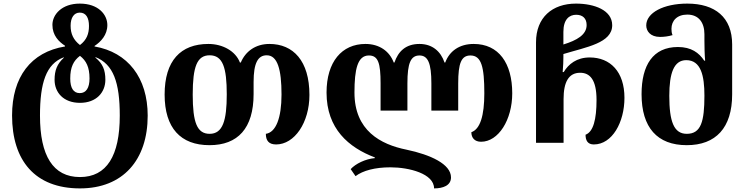

<svg xmlns="http://www.w3.org/2000/svg" viewBox="-20 -793 4164 1066"><path d="M424 253C663 253 800 95 800 -151C800 -361 690 -503 505 -535V-538C540 -561 576 -599 576 -654C576 -712 526 -773 423 -773C323 -773 271 -712 271 -655C271 -596 307 -561 341 -539V-535C151 -504 47 -365 47 -152C47 98 174 253 424 253ZM424 -543C388 -571 372 -605 372 -650C372 -695 391 -723 423 -723C457 -723 474 -695 474 -649C474 -605 461 -571 424 -543ZM423 -276C388 -276 370 -304 370 -357C370 -420 388 -456 424 -483C459 -456 477 -420 477 -357C477 -305 458 -276 423 -276ZM424 190C274 190 202 71 202 -151C202 -333 236 -438 334 -475V-472C297 -438 283 -402 283 -350C283 -280 332 -222 424 -222C515 -222 565 -280 565 -350C565 -405 550 -440 510 -473V-476C609 -437 645 -336 645 -151C645 71 573 190 424 190Z M1143 13C1300 13 1388 -80 1388 -271V-338C1388 -443 1412 -486 1461 -486C1521 -486 1543 -407 1543 -268C1543 -138 1512 -58 1456 -50C1456 -13 1472 9 1513 9C1615 9 1698 -112 1698 -266C1698 -455 1608 -549 1476 -549C1399 -549 1343 -508 1317 -446H1312C1288 -509 1217 -549 1137 -549C983 -549 894 -456 894 -268C894 -82 983 13 1143 13ZM1144 -50C1074 -50 1050 -113 1050 -268C1050 -423 1074 -486 1144 -486C1217 -486 1239 -418 1239 -269C1239 -124 1217 -50 1144 -50Z M2610 -549C2529 -549 2475 -508 2452 -446H2448C2427 -508 2380 -549 2309 -549C2233 -549 2191 -508 2170 -446H2166C2143 -508 2087 -549 2009 -549C1878 -549 1793 -450 1793 -279C1793 -78 1916 26 2061 81V85C2010 89 1954 116 1927 146L1954 185C1995 154 2062 136 2148 136C2251 136 2390 171 2390 253C2440 253 2484 237 2484 192C2484 118 2370 66 2237 38C2093 9 1948 -68 1948 -279C1948 -408 1965 -485 2028 -485C2080 -485 2093 -442 2093 -330V-179H2242V-330C2242 -442 2260 -485 2309 -485C2356 -485 2375 -442 2375 -330V-179H2524V-330C2524 -442 2541 -485 2592 -485C2653 -485 2669 -421 2669 -275C2669 -151 2646 -76 2597 -59C2597 -28 2615 -6 2651 -6C2747 -6 2824 -127 2824 -275C2824 -442 2749 -549 2610 -549Z M3277 9C3379 9 3447 -114 3447 -250C3447 -394 3369 -474 3254 -474C3182 -474 3136 -437 3110 -393H3104C3107 -430 3108 -451 3108 -476V-493C3236 -532 3379 -554 3379 -653C3379 -737 3279 -773 3178 -773C3046 -773 2956 -696 2956 -558V0H3109V-243C3109 -337 3137 -389 3201 -389C3255 -389 3292 -351 3292 -238C3292 -130 3274 -61 3231 -45C3231 -13 3243 9 3277 9ZM3108 -546V-616C3108 -686 3141 -711 3179 -711C3215 -711 3237 -691 3237 -654C3237 -600 3183 -569 3108 -546Z M3793 13C3954 13 4045 -83 4045 -269V-546C4045 -697 3950 -773 3796 -773C3664 -773 3568 -722 3568 -652C3568 -621 3590 -588 3645 -588C3666 -588 3691 -591 3714 -598C3709 -609 3708 -622 3708 -633C3708 -678 3739 -712 3796 -712C3859 -712 3891 -668 3891 -603V-568C3891 -538 3892 -487 3895 -456H3890C3861 -500 3818 -532 3744 -532C3605 -532 3542 -431 3542 -270C3542 -85 3629 13 3793 13ZM3793 -50C3721 -50 3696 -119 3696 -261C3696 -386 3721 -459 3790 -459C3872 -459 3891 -372 3891 -262C3891 -118 3872 -50 3793 -50Z"/></svg>

Font: Noto Serif Georgian Bold
Style: Regular
Weight: 700
Designer: Monotype Design Team, Akaki Razmadze
Foundry: Google LLC
Version: Version 2.003